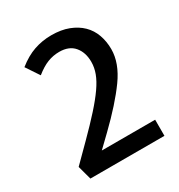

<svg xmlns="http://www.w3.org/2000/svg" viewBox="-146 -695 743 795"><g transform="rotate(-30 225.5 -297.5)"><path d="M207 -519Q178 -519 151 -508.5Q124 -498 93 -473L51 -536Q91 -568 130.5 -581.5Q170 -595 213 -595Q260 -595 295 -581.5Q330 -568 353.5 -545Q377 -522 388.5 -490Q400 -458 400 -421Q400 -355 350 -285.5Q300 -216 212 -131L156 -77H411V0H57L39 -66L119 -146Q168 -195 203 -234Q238 -273 260 -304.5Q282 -336 292 -363Q302 -390 302 -417Q302 -462 278 -490.5Q254 -519 207 -519Z"/></g></svg>

Font: Mukta Mahee Medium
Style: Regular
Weight: 500
Designer: Shuchita Grover, Noopur Datye, Girish Dalvi, Yashodeep Gholap
Foundry: Ek Type
Version: Version 2.538;PS 1.000;hotconv 16.6.51;makeotf.lib2.5.65220;